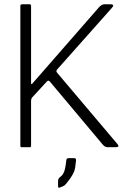

<svg xmlns="http://www.w3.org/2000/svg" viewBox="-20 -687 649 896"><path d="M247 -347 527 -16Q541 0 519 0H482Q469 0 458 -14L213 -306Q206 -315 198 -306L130 -232Q125 -226 125 -214V-8Q125 0 120 0H81Q75 0 75 -7V-659Q75 -667 84 -667H120Q125 -667 125 -657V-300Q125 -291 131 -297L441 -652Q454 -667 467 -667H495Q518 -667 501 -649L246 -362Q240 -355 247 -347ZM251 157Q251 146 262 138Q272 131 278.5 116Q285 101 289 64Q290 51 299 51H326Q335 51 335 60Q332 97 326 113Q318 132 306 148Q288 173 280 179Q270 185 256 189Q251 190 251 182Z"/></svg>

Font: Vivano Light
Style: Regular
Weight: 300
Designer: Joe Prince, Josias Burgherr
Version: Version 2.064;September 19, 2022;FontCreator 14.0.0.2877 64-